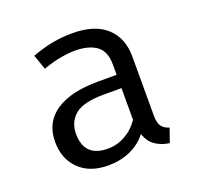

<svg xmlns="http://www.w3.org/2000/svg" viewBox="-103 -665 822 791"><g transform="rotate(-20 307.5 -269.5)"><path d="M489.7 -117.9Q489.7 -85.1 500.5 -70.3Q511.3 -55.4 533.8 -48.7L512.8 11.8Q477.9 7.2 451.8 -10.5Q425.6 -28.2 413.8 -64.1Q384.6 -26.7 340.8 -7.4Q296.9 11.8 244.6 11.8Q163.6 11.8 116.9 -33.8Q70.3 -79.5 70.3 -154.9Q70.3 -238.5 135.4 -283.1Q200.5 -327.7 323.6 -327.7H403.1V-372.8Q403.1 -431.3 369 -455.6Q334.9 -480 274.4 -480Q247.7 -480 211.8 -473.6Q175.9 -467.2 133.8 -452.3L111.3 -517.4Q160.5 -535.9 204.4 -543.6Q248.2 -551.3 287.7 -551.3Q388.2 -551.3 439 -504.1Q489.7 -456.9 489.7 -376.9ZM266.7 -53.8Q306.7 -53.8 342.8 -74.1Q379 -94.4 403.1 -130.3V-269.2H325.1Q235.9 -269.2 199.2 -238.5Q162.6 -207.7 162.6 -155.9Q162.6 -53.8 266.7 -53.8Z"/></g></svg>

Font: FiraCode Nerd Font
Style: Regular
Weight: 400
Designer: Carrois Corporate, Edenspiekermann AG, Nikita Prokopov
Foundry: Carrois Corporate, Edenspiekermann AG, Nikita Prokopov
Version: Version 6.002;Nerd Fonts 2.1.0